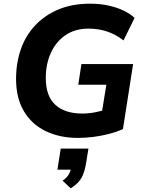

<svg xmlns="http://www.w3.org/2000/svg" viewBox="-20 -736 782 1040"><path d="M402 11Q304 11 228 -25.5Q152 -62 109.5 -133.5Q67 -205 67 -307Q67 -395 93 -469.5Q119 -544 171 -599Q223 -654 297 -685Q371 -716 468 -716Q522 -716 567.5 -706Q613 -696 649.5 -678.5Q686 -661 709 -639L649 -517Q608 -549 561 -565Q514 -581 460 -581Q386 -581 334 -545Q282 -509 255 -448.5Q228 -388 228 -314Q228 -215 280 -168Q332 -121 425 -121Q460 -121 494 -127.5Q528 -134 562 -145L525 -85L556 -277H404L421 -389H701L646 -37Q611 -21 570 -10.5Q529 0 486.5 5.5Q444 11 402 11ZM363 284 319 243Q344 225 353.5 207Q363 189 367 165L395 183H291L309 69H459L446 149Q439 194 422.5 225.5Q406 257 363 284Z"/></svg>

Font: Nunito Sans 12pt ExtraBold
Style: Italic
Weight: 800
Italic angle: -9°
Designer: Vernon Adams
Foundry: Vernon Adams
Version: Version 3.101;gftools[0.9.27]